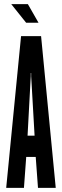

<svg xmlns="http://www.w3.org/2000/svg" viewBox="-20 -910 300 930"><path d="M10 0 82 -735H179L250 0H164L153 -150H107L96 0ZM113.5 -253H147.5L131 -540.5V-556H129V-540.5ZM166.5 -800H106.5L34.5 -890H115Z"/></svg>

Font: League Gothic Condensed
Style: Regular
Weight: 400
Width: 3
Designer: The League of Moveable Type
Version: Version 2.001